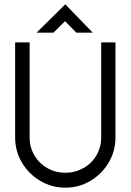

<svg xmlns="http://www.w3.org/2000/svg" viewBox="-20 -861 604 888"><path d="M50 -225V-665H117V-225Q117 -180 139 -142.5Q161 -105 199 -83.5Q237 -62 282 -62Q327 -62 365.5 -83.5Q404 -105 426 -142.5Q448 -180 448 -225V-665H514V-225Q514 -162 482.5 -109Q451 -56 398 -24.5Q345 7 282 7Q219 7 166 -24.5Q113 -56 81.5 -109Q50 -162 50 -225ZM281 -763 227 -710H149L282 -841L409 -710H333Z"/></svg>

Font: Sulphur Point
Style: Regular
Weight: 400
Designer: Noponies / Dale Sattler
Foundry: Noponies
Version: Version 1.000; ttfautohint (v1.8)